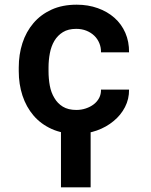

<svg xmlns="http://www.w3.org/2000/svg" viewBox="-20 -558 640 815"><path d="M304.2 -91.3Q269.5 -91.3 246.8 -105.2Q224.1 -119.1 210.9 -142.1Q196.8 -165 191.4 -194.6Q186 -224.1 186 -255.9V-271.5Q186 -302.7 191.7 -332.3Q197.3 -361.8 210.9 -384.8Q224.6 -407.7 247.1 -421.6Q269.5 -435.5 303.7 -435.5Q327.1 -435.5 346.7 -427.7Q366.2 -419.9 380.4 -406.2Q394 -393.1 401.6 -374.8Q409.2 -356.4 408.7 -335.9H527.8Q528.3 -381.3 512 -418.7Q495.6 -456.1 465.8 -482.4Q436 -508.8 395 -523.4Q354 -538.1 305.7 -538.1Q244.6 -538.1 198.7 -517.1Q152.8 -496.1 122.1 -460Q90.8 -423.3 75.2 -375Q59.6 -326.7 59.6 -271.5V-255.9Q59.6 -200.7 75.4 -152.3Q91.3 -104 122.1 -67.9Q152.8 -31.7 199 -10.7Q245.1 10.3 306.2 10.3Q351.1 10.3 391.4 -4.2Q431.6 -18.6 461.9 -43.9Q492.7 -68.8 510.5 -103.3Q528.3 -137.7 527.8 -177.7H408.7Q409.2 -158.2 400.9 -142.3Q392.6 -126.5 377.9 -115.2Q363.3 -104 344.2 -97.7Q325.2 -91.3 304.2 -91.3ZM364.7 237.3V-30.3H238.8V237.3Z"/></svg>

Font: Roboto Mono SemiBold
Style: Regular
Weight: 600
Monospace: yes
Designer: Google
Version: Version 3.000